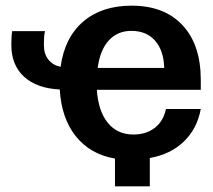

<svg xmlns="http://www.w3.org/2000/svg" viewBox="-20 -552 752 678"><path d="M509 6V106H386V8Q299 -7 248 -70.5Q197 -134 191 -236Q110 -240 65 -281Q20 -322 20 -394Q20 -424 23 -442H139Q135 -429 135 -393Q135 -362 150.5 -342Q166 -322 194 -316Q208 -419 273.5 -475.5Q339 -532 445 -532Q560 -532 624.5 -463Q689 -394 689 -270V-235H322Q327 -160 360.5 -118.5Q394 -77 451 -77Q496 -77 526.5 -100.5Q557 -124 566 -167H689Q676 -97 629 -52Q582 -7 509 6ZM560 -312Q558 -374 527.5 -408.5Q497 -443 444 -443Q395 -443 364 -409Q333 -375 325 -312Z"/></svg>

Font: Non Bureau Medium
Style: Regular
Weight: 500
Designer: Jona Saucedo
Foundry: Non Foundry
Version: Version 1.000; ttfautohint (v1.8.4)